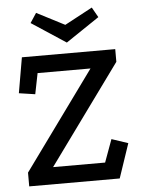

<svg xmlns="http://www.w3.org/2000/svg" viewBox="-55 -831 653 875"><g transform="rotate(-5 271.5 -393.5)"><path d="M61 -589H488V-531L159 -78H397L435 -182L510 -157L457 0H43V-63L368 -511H126L107 -416L33 -427ZM271 -638 114 -741 143 -785 271 -719 398 -787 424 -741Z"/></g></svg>

Font: Podkova Medium
Style: Regular
Weight: 500
Designer: Ilya Yudin
Foundry: Cyreal (www.cyreal.org)
Version: Version 2.103